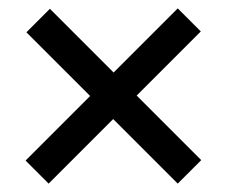

<svg xmlns="http://www.w3.org/2000/svg" viewBox="-20 -551 540 458"><path d="M43 -474 99 -530 251 -378 404 -531 459 -476 306 -323 460 -169 404 -113 250 -267 96 -113 41 -168 195 -322Z"/></svg>

Font: Blinker
Style: Regular
Weight: 400
Designer: Juergen Huber
Foundry: supertype
Version: Version 1.017;hotconv 1.0.117;makeotfexe 2.5.65602